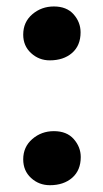

<svg xmlns="http://www.w3.org/2000/svg" viewBox="-20 -550 312 579"><path d="M130 -368Q97.5 -368 73.8 -389.8Q50 -411.5 50 -445.5Q50 -483.5 77.5 -507Q105 -530.5 142.5 -530.5Q181 -530.5 202 -506.8Q223 -483 223 -452.5Q223 -412.5 197.2 -390.2Q171.5 -368 130 -368ZM130.5 8.5Q97.5 8.5 73.8 -13.2Q50 -35 50 -69.5Q50 -107 77.5 -130.8Q105 -154.5 142.5 -154.5Q181.5 -154.5 202.5 -130.5Q223.5 -106.5 223.5 -76.5Q223.5 -36.5 197.8 -14Q172 8.5 130.5 8.5Z"/></svg>

Font: Merriweather 60pt ExtraBold
Style: Regular
Weight: 800
Version: Version 2.100